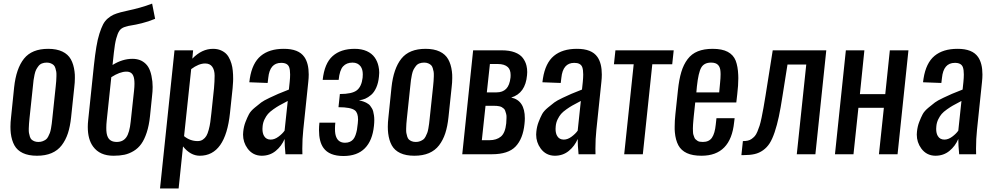

<svg xmlns="http://www.w3.org/2000/svg" viewBox="-20 -858 5513 1068"><path d="M271 -198.7 290 -378.4Q292 -397 292.7 -407.2Q293.5 -417.5 293.9 -433.8Q294.4 -450.2 293 -459Q291.5 -467.8 288.1 -479Q284.7 -490.2 278.6 -495.8Q272.5 -501.5 262.9 -505.6Q253.4 -509.8 240.2 -509.8Q225.1 -509.8 213.4 -505.1Q201.7 -500.5 193.8 -490.2Q186 -480 180.9 -470Q175.8 -460 172.1 -442.4Q168.5 -424.8 166.7 -412.4Q165 -399.9 163.1 -378.4L144 -198.7Q142.1 -179.7 141.4 -169.7Q140.6 -159.7 140.1 -143.6Q139.6 -127.4 141.1 -118.7Q142.6 -109.9 146 -98.6Q149.4 -87.4 155.5 -81.8Q161.6 -76.2 171.1 -72.3Q180.7 -68.4 193.8 -68.4Q207 -68.4 217.5 -72.5Q228 -76.7 235.4 -82Q242.7 -87.4 248.3 -98.6Q253.9 -109.9 257.3 -118.4Q260.7 -127 263.7 -143.6Q266.6 -160.2 267.8 -169.9Q269 -179.7 271 -198.7ZM40 -116.7Q38.1 -133.8 38.1 -152.8Q38.1 -177.7 41.5 -205.6L58.6 -372.1Q69.8 -477.1 113.5 -531.7Q157.2 -586.4 248 -586.4Q294.9 -586.4 326.7 -571.3Q358.4 -556.2 374 -528.3Q389.6 -500.5 394.5 -460.9Q397 -443.4 396.5 -423.8Q396.5 -399.4 393.1 -372.1L375.5 -205.6Q370.1 -154.3 357.7 -116.5Q345.2 -78.6 323.2 -49.8Q301.3 -21 266.8 -6.3Q232.4 8.3 185.5 8.3Q138.7 8.3 107.2 -6.6Q75.7 -21.5 60.3 -49.3Q44.9 -77.1 40 -116.7Z M612.3 8.3Q611.8 8.3 610.8 8.3Q535.2 8.3 498 -42.5Q468.3 -82.5 468.3 -151.9Q468.3 -170.4 470.7 -191.4L502.4 -494.6Q508.8 -553.7 515.9 -596.4Q522.9 -639.2 533 -670.7Q543 -702.1 553.2 -721.9Q563.5 -741.7 579.6 -755.4Q595.7 -769 611.3 -776.1Q627 -783.2 651.6 -789.8Q676.3 -796.4 699.5 -801Q722.7 -805.7 757.8 -815.4Q793 -825.2 826.2 -837.9L842.8 -753.4Q805.7 -737.8 768.8 -728.8Q731.9 -719.7 712.2 -717Q692.4 -714.4 673.1 -707.8Q653.8 -701.2 644 -686.8Q634.3 -672.4 626.5 -643.6Q618.7 -614.7 613.3 -564.5L606 -496.6Q661.1 -530.8 716.3 -530.8Q738.8 -530.8 757.1 -524.2Q775.4 -517.6 790.8 -502.7Q806.2 -487.8 814.9 -463.6Q823.7 -439.5 827.6 -404.3Q829.1 -390.1 829.1 -374Q829.1 -350.1 825.7 -322.3L814.5 -212.9Q809.1 -160.2 796.1 -120.8Q783.2 -81.5 765.6 -57.1Q748 -32.7 723.1 -17.8Q698.2 -2.9 672.1 2.7Q646 8.3 612.3 8.3ZM629.9 -68.4Q664.6 -68.8 682.6 -94.5Q700.7 -120.1 707 -181.6L725.6 -353.5Q728 -375 728 -392.1Q728 -420.9 721.7 -435.5Q711.9 -460 682.6 -459.5Q647 -459.5 599.1 -428.7L573.7 -188Q571.3 -165.5 571.3 -147.5Q570.8 -113.3 579.6 -95.7Q592.3 -68.4 629.9 -68.4Z M870.1 190.4 950.7 -578.1H1054.2L1049.8 -531.7Q1102.5 -586.4 1165 -586.4Q1189.9 -586.4 1209.2 -577.9Q1228.5 -569.3 1240.5 -556.2Q1252.4 -543 1260.5 -523.4Q1268.6 -503.9 1272 -484.9Q1275.4 -465.8 1276.4 -442.9Q1276.9 -429.7 1276.9 -418.5Q1276.4 -410.2 1276.4 -402.8Q1275.4 -385.7 1273.9 -367.2L1259.3 -229.5Q1234.4 8.3 1091.3 8.3Q1039.6 8.3 998 -43.5L973.6 190.4ZM1079.6 -73.2Q1096.2 -73.2 1108.4 -81.5Q1120.6 -89.8 1127.9 -102.1Q1135.3 -114.3 1141.1 -136.5Q1147 -158.7 1149.7 -178.2Q1152.3 -197.8 1155.8 -229L1170.4 -367.2Q1173.8 -406.2 1173.8 -437Q1173.8 -467.8 1160.9 -486.3Q1147.9 -504.9 1121.1 -504.9Q1085.4 -504.9 1043.5 -473.6L1003.9 -100.6Q1037.6 -73.2 1079.6 -73.2Z M1435.5 8.3Q1386.2 7.8 1356.9 -32.2Q1332 -66.4 1332 -109.4Q1332 -117.2 1333 -125.5Q1335.9 -154.8 1345.7 -179.9Q1355.5 -205.1 1365 -222.9Q1374.5 -240.7 1397.5 -259.5Q1420.4 -278.3 1433.1 -288.1Q1445.8 -297.9 1479.7 -314Q1513.7 -330.1 1527.6 -335.9Q1541.5 -341.8 1583.5 -358.4Q1585.9 -359.4 1586.9 -359.9L1591.3 -401.4Q1593.8 -425.3 1593.8 -443.4Q1593.8 -469.7 1588.4 -484.4Q1579.1 -508.8 1543.5 -508.3Q1480.5 -508.3 1472.2 -424.8L1468.8 -396.5L1366.7 -400.4Q1367.2 -402.8 1368.2 -410.4Q1369.1 -418 1369.6 -421.4Q1383.3 -507.8 1430.7 -547.1Q1478 -586.4 1558.1 -586.4Q1641.1 -586.9 1672.9 -541Q1697.3 -505.9 1697.3 -443.4Q1697.3 -424.3 1694.8 -402.3L1667 -136.2Q1661.6 -85.9 1661.6 -31.2Q1661.6 -15.6 1662.1 0H1567.9Q1563 -49.3 1563 -85Q1546.4 -45.4 1513.7 -18.6Q1481 8.3 1435.5 8.3ZM1485.8 -81.5Q1507.3 -81.5 1529.3 -97.9Q1551.3 -114.3 1563 -131.3L1580.6 -296.4Q1577.1 -294.9 1571.3 -291.5Q1545.4 -277.8 1532.7 -270.8Q1520 -263.7 1500.2 -249.8Q1480.5 -235.8 1470.5 -224.1Q1460.4 -212.4 1451.7 -194.6Q1442.9 -176.8 1440.9 -156.7Q1439.9 -148.4 1439.9 -141.1Q1439.9 -116.2 1449.2 -101.1Q1460.9 -81.5 1485.8 -81.5Z M1890.6 9.8Q1811.5 9.8 1779.3 -35.2Q1754.4 -69.8 1754.4 -134.3Q1754.4 -153.8 1756.8 -175.8H1845.2Q1843.3 -157.7 1843.3 -142.6Q1842.8 -109.4 1852.5 -90.8Q1866.2 -64 1899.4 -64Q1915 -64 1926.5 -69.3Q1938 -74.7 1945.3 -83.5Q1952.6 -92.3 1957.8 -106.9Q1962.9 -121.6 1965.6 -136.2Q1968.3 -150.9 1970.2 -171.9Q1971.7 -183.1 1971.7 -192.9Q1971.7 -230 1954.1 -244.1Q1931.6 -261.7 1862.8 -261.7L1870.6 -335Q1938 -335 1964.6 -355.5Q1991.2 -376 1997.1 -425.8Q1998 -435.5 1998 -444.3Q1998 -471.7 1986.3 -488.3Q1970.7 -509.8 1940.9 -509.8Q1907.7 -509.8 1888.4 -488.8Q1869.1 -467.8 1863.8 -413.6H1774.9Q1784.7 -505.4 1830.1 -545.9Q1875.5 -586.4 1953.1 -586.4Q1991.7 -586.4 2020.3 -573.5Q2048.8 -560.5 2064.5 -538.1Q2079.6 -516.6 2085.4 -489.3Q2089.4 -472.2 2089.4 -453.6Q2089.4 -442.9 2087.9 -431.6Q2084.5 -396.5 2072.8 -370.4Q2061 -344.2 2044.4 -330.1Q2027.8 -315.9 2011.2 -308.8Q1994.6 -301.8 1976.6 -300.3Q1984.9 -298.3 1990 -296.9Q1995.1 -295.4 2003.2 -292.7Q2011.2 -290 2016.4 -287.1Q2021.5 -284.2 2028.3 -279.8Q2035.2 -275.4 2039.3 -269.5Q2043.5 -263.7 2048.3 -256.1Q2053.2 -248.5 2055.7 -238.8Q2058.1 -229 2060.1 -217Q2062 -205.1 2062 -190.2Q2062 -175.3 2060.1 -157.7Q2051.8 -75.7 2009.3 -33Q1966.8 9.8 1890.6 9.8Z M2370.1 -198.7 2389.2 -378.4Q2391.1 -397 2391.8 -407.2Q2392.6 -417.5 2393.1 -433.8Q2393.6 -450.2 2392.1 -459Q2390.6 -467.8 2387.2 -479Q2383.8 -490.2 2377.7 -495.8Q2371.6 -501.5 2362.1 -505.6Q2352.5 -509.8 2339.4 -509.8Q2324.2 -509.8 2312.5 -505.1Q2300.8 -500.5 2293 -490.2Q2285.2 -480 2280 -470Q2274.9 -460 2271.2 -442.4Q2267.6 -424.8 2265.9 -412.4Q2264.2 -399.9 2262.2 -378.4L2243.2 -198.7Q2241.2 -179.7 2240.5 -169.7Q2239.7 -159.7 2239.3 -143.6Q2238.8 -127.4 2240.2 -118.7Q2241.7 -109.9 2245.1 -98.6Q2248.5 -87.4 2254.6 -81.8Q2260.7 -76.2 2270.3 -72.3Q2279.8 -68.4 2293 -68.4Q2306.2 -68.4 2316.7 -72.5Q2327.1 -76.7 2334.5 -82Q2341.8 -87.4 2347.4 -98.6Q2353 -109.9 2356.4 -118.4Q2359.9 -127 2362.8 -143.6Q2365.7 -160.2 2366.9 -169.9Q2368.2 -179.7 2370.1 -198.7ZM2139.2 -116.7Q2137.2 -133.8 2137.2 -152.8Q2137.2 -177.7 2140.6 -205.6L2157.7 -372.1Q2168.9 -477.1 2212.6 -531.7Q2256.3 -586.4 2347.2 -586.4Q2394 -586.4 2425.8 -571.3Q2457.5 -556.2 2473.1 -528.3Q2488.8 -500.5 2493.7 -460.9Q2496.1 -443.4 2495.6 -423.8Q2495.6 -399.4 2492.2 -372.1L2474.6 -205.6Q2469.2 -154.3 2456.8 -116.5Q2444.3 -78.6 2422.4 -49.8Q2400.4 -21 2366 -6.3Q2331.5 8.3 2284.7 8.3Q2237.8 8.3 2206.3 -6.6Q2174.8 -21.5 2159.4 -49.3Q2144 -77.1 2139.2 -116.7Z M2551.3 0 2611.8 -578.1H2771Q2813.5 -578.1 2843.3 -566.9Q2873 -555.7 2888.2 -535.6Q2903.3 -515.6 2908.7 -492.2Q2912.6 -476.1 2912.6 -457Q2912.6 -448.7 2911.6 -439.5Q2902.8 -339.4 2823.7 -315.4Q2899.4 -299.3 2899.4 -200.2Q2899.4 -185.1 2897.5 -168.5Q2889.2 -86.4 2848.1 -43.2Q2807.1 0 2716.3 0ZM2660.2 -78.1H2701.7Q2742.2 -78.1 2766.4 -98.4Q2790.5 -118.7 2795.9 -171.9Q2796.4 -188.5 2797.4 -201.7Q2798.3 -214.8 2795.4 -224.9Q2792.5 -234.9 2790 -242.2Q2787.6 -249.5 2781.7 -254.4Q2775.9 -259.3 2770.8 -262.2Q2765.6 -265.1 2757.6 -266.8Q2749.5 -268.6 2742.7 -269Q2735.8 -269.5 2726.1 -269.5H2680.7ZM2688 -344.2H2742.7Q2775.9 -344.2 2795.4 -363.8Q2814.9 -383.3 2819.8 -427.2Q2820.3 -434.1 2820.3 -440.4Q2820.3 -469.7 2805.2 -484.4Q2786.6 -502 2748.5 -502H2705.1Z M3065.9 8.3Q3016.6 7.8 2987.3 -32.2Q2962.4 -66.4 2962.4 -109.4Q2962.4 -117.2 2963.4 -125.5Q2966.3 -154.8 2976.1 -179.9Q2985.8 -205.1 2995.4 -222.9Q3004.9 -240.7 3027.8 -259.5Q3050.8 -278.3 3063.5 -288.1Q3076.2 -297.9 3110.1 -314Q3144 -330.1 3158 -335.9Q3171.9 -341.8 3213.9 -358.4Q3216.3 -359.4 3217.3 -359.9L3221.7 -401.4Q3224.1 -425.3 3224.1 -443.4Q3224.1 -469.7 3218.8 -484.4Q3209.5 -508.8 3173.8 -508.3Q3110.8 -508.3 3102.5 -424.8L3099.1 -396.5L2997.1 -400.4Q2997.6 -402.8 2998.5 -410.4Q2999.5 -418 3000 -421.4Q3013.7 -507.8 3061 -547.1Q3108.4 -586.4 3188.5 -586.4Q3271.5 -586.9 3303.2 -541Q3327.6 -505.9 3327.6 -443.4Q3327.6 -424.3 3325.2 -402.3L3297.4 -136.2Q3292 -85.9 3292 -31.2Q3292 -15.6 3292.5 0H3198.2Q3193.4 -49.3 3193.4 -85Q3176.8 -45.4 3144 -18.6Q3111.3 8.3 3065.9 8.3ZM3116.2 -81.5Q3137.7 -81.5 3159.7 -97.9Q3181.6 -114.3 3193.4 -131.3L3210.9 -296.4Q3207.5 -294.9 3201.7 -291.5Q3175.8 -277.8 3163.1 -270.8Q3150.4 -263.7 3130.6 -249.8Q3110.8 -235.8 3100.8 -224.1Q3090.8 -212.4 3082 -194.6Q3073.2 -176.8 3071.3 -156.7Q3070.3 -148.4 3070.3 -141.1Q3070.3 -116.2 3079.6 -101.1Q3091.3 -81.5 3116.2 -81.5Z M3452.1 0 3504.9 -500.5H3395L3403.3 -578.1H3727.5L3719.2 -500.5H3608.4L3555.7 0Z M3882.3 8.3Q3832.5 8.3 3800.8 -6.3Q3769 -21 3753.4 -49.8Q3737.8 -79.1 3733.9 -122.1Q3732.4 -137.7 3732.9 -155.3Q3732.9 -186 3736.8 -222.2L3751 -356Q3757.3 -416 3769.8 -457.5Q3782.2 -499 3804.7 -528.8Q3827.1 -558.6 3861.6 -572.5Q3896 -586.4 3944.3 -586.4Q3996.6 -586.4 4028.1 -569.6Q4059.6 -552.7 4072.3 -520.5Q4084.5 -488.3 4086.4 -441.4Q4086.9 -432.6 4086.9 -423.3Q4086.9 -383.8 4081.1 -335.4L4075.7 -288.1H3847.2L3838.9 -210Q3837.4 -193.4 3836.7 -186Q3835.9 -178.7 3835 -164.6Q3834 -150.4 3834.2 -143.8Q3834.5 -137.2 3834.7 -125.7Q3835 -114.3 3836.9 -108.9Q3838.9 -103.5 3841.6 -95.5Q3844.2 -87.4 3848.6 -83.5Q3853 -79.6 3858.6 -75.4Q3864.3 -71.3 3872.1 -69.8Q3879.9 -68.4 3889.6 -68.4Q3924.3 -68.4 3940.4 -92.3Q3956.5 -116.2 3961.4 -165L3965.3 -200.7H4066.4L4063.5 -177.2Q4044.4 8.3 3882.3 8.3ZM3853.5 -344.2H3980.5L3985.4 -396.5Q3988.3 -423.8 3988.3 -445.3Q3987.8 -452.1 3987.8 -458Q3986.8 -483.4 3974.4 -496.6Q3961.9 -509.8 3935.5 -509.8Q3896.5 -509.8 3880.6 -481.9Q3864.7 -454.1 3856.4 -376.5Z M4104 4.9 4112.3 -73.2Q4127.4 -73.2 4139.2 -75.7Q4150.9 -78.1 4161.1 -85.4Q4171.4 -92.8 4178.7 -101.1Q4186 -109.4 4193.1 -126.2Q4200.2 -143.1 4205.3 -159.2Q4210.4 -175.3 4216.3 -203.6Q4222.2 -231.9 4226.8 -258.1Q4231.4 -284.2 4238.3 -326.2L4278.3 -578.1H4576.2L4515.6 0H4412.1L4464.8 -499H4360.4L4333 -326.2Q4322.3 -256.3 4312.3 -209.2Q4302.2 -162.1 4289.1 -123Q4275.9 -84 4261.2 -61Q4246.6 -38.1 4224.9 -22.5Q4203.1 -6.8 4177.5 -1Q4151.9 4.9 4115.7 4.9Z M4624.5 0 4685.1 -578.1H4788.1L4763.2 -334.5H4904.3L4929.7 -578.1H5033.2L4972.7 0H4869.1L4896.5 -258.3H4754.9L4727.5 0Z M5183.1 8.3Q5133.8 7.8 5104.5 -32.2Q5079.6 -66.4 5079.6 -109.4Q5079.6 -117.2 5080.6 -125.5Q5083.5 -154.8 5093.3 -179.9Q5103 -205.1 5112.5 -222.9Q5122.1 -240.7 5145 -259.5Q5168 -278.3 5180.7 -288.1Q5193.4 -297.9 5227.3 -314Q5261.2 -330.1 5275.1 -335.9Q5289.1 -341.8 5331.1 -358.4Q5333.5 -359.4 5334.5 -359.9L5338.9 -401.4Q5341.3 -425.3 5341.3 -443.4Q5341.3 -469.7 5335.9 -484.4Q5326.7 -508.8 5291 -508.3Q5228 -508.3 5219.7 -424.8L5216.3 -396.5L5114.3 -400.4Q5114.7 -402.8 5115.7 -410.4Q5116.7 -418 5117.2 -421.4Q5130.9 -507.8 5178.2 -547.1Q5225.6 -586.4 5305.7 -586.4Q5388.7 -586.9 5420.4 -541Q5444.8 -505.9 5444.8 -443.4Q5444.8 -424.3 5442.4 -402.3L5414.6 -136.2Q5409.2 -85.9 5409.2 -31.2Q5409.2 -15.6 5409.7 0H5315.4Q5310.5 -49.3 5310.5 -85Q5293.9 -45.4 5261.2 -18.6Q5228.5 8.3 5183.1 8.3ZM5233.4 -81.5Q5254.9 -81.5 5276.9 -97.9Q5298.8 -114.3 5310.5 -131.3L5328.1 -296.4Q5324.7 -294.9 5318.8 -291.5Q5293 -277.8 5280.3 -270.8Q5267.6 -263.7 5247.8 -249.8Q5228 -235.8 5218 -224.1Q5208 -212.4 5199.2 -194.6Q5190.4 -176.8 5188.5 -156.7Q5187.5 -148.4 5187.5 -141.1Q5187.5 -116.2 5196.8 -101.1Q5208.5 -81.5 5233.4 -81.5Z"/></svg>

Font: Oswald
Style: Regular
Weight: 400
Designer: Vernon Adams
Foundry: Vernon Adams
Version: 3.0; ttfautohint (v0.94.23-7a4d-dirty) -l 8 -r 50 -G 200 -x 